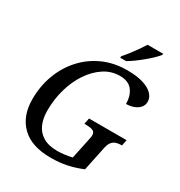

<svg xmlns="http://www.w3.org/2000/svg" viewBox="-214 -1078 1157 1235"><g transform="rotate(30 365.0 -460.5)"><path d="M343 10Q200 10 127 -62Q54 -134 54 -258Q54 -355 85.5 -439.5Q117 -524 175 -588Q233 -652 313 -688Q393 -724 491 -724Q563 -724 610.5 -709Q658 -694 681.5 -669Q705 -644 705 -614Q705 -588 689.5 -570Q674 -552 648 -542Q622 -532 591 -532Q591 -592 561.5 -630.5Q532 -669 468 -669Q405 -669 351.5 -634Q298 -599 258 -539.5Q218 -480 196 -403.5Q174 -327 174 -243Q174 -186 192.5 -142.5Q211 -99 252 -74Q293 -49 359 -49Q386 -49 416 -53Q446 -57 467 -63L500 -220Q502 -228 503 -236.5Q504 -245 504 -249Q504 -274 483 -281Q462 -288 432 -288H423L432 -332H711L702 -288H698Q679 -288 661.5 -283Q644 -278 631 -263.5Q618 -249 611 -218L573 -36Q517 -13 463 -1.5Q409 10 343 10ZM412 -784Q430 -804 449.5 -829Q469 -854 487.5 -880.5Q506 -907 521 -931H638L635 -921Q623 -906 602.5 -886Q582 -866 556 -844.5Q530 -823 504 -804Q478 -785 454 -771H409Z"/></g></svg>

Font: ET Text
Style: Italic
Weight: 470
Italic angle: -12°
Designer: Monotype Design Team
Foundry: Monotype Imaging Inc.
Version: Version 2.009